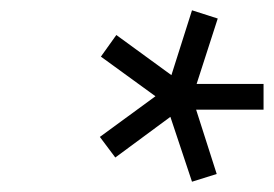

<svg xmlns="http://www.w3.org/2000/svg" viewBox="-20 -724 532 373"><path d="M492 -511H361L401 -386L353 -371L311 -497L204 -418L174 -458L282 -537L176 -614L206 -656L313 -578L353 -704L403 -688L362 -561H492Z"/></svg>

Font: Titillium Web
Style: Italic
Weight: 400
Italic angle: -13°
Version: Version 1.002;PS 57.000;hotconv 1.0.70;makeotf.lib2.5.55311